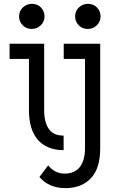

<svg xmlns="http://www.w3.org/2000/svg" viewBox="-20 -762 626 987"><path d="M29.3 -537.1H207V-195.8Q207 -129.4 234.4 -94.7Q257.8 -64.9 307.1 -64.9V9.8Q220.2 9.8 173.3 -44.9Q128.9 -96.7 128.9 -195.8V-459H29.3ZM143.6 -742.2Q172.4 -742.2 189.5 -724.6Q209 -704.6 209 -677.7Q209 -650.9 189.5 -631.8Q170.4 -613.3 143.6 -613.3Q115.7 -613.3 97.7 -630.9Q78.1 -649.9 78.1 -677.7Q78.1 -705.6 97.7 -723.9Q117.2 -742.2 143.6 -742.2ZM431.6 -742.2Q460.4 -742.2 477.5 -724.6Q497.1 -704.6 497.1 -677.7Q497.1 -650.9 477.5 -631.8Q458.5 -613.3 431.6 -613.3Q403.8 -613.3 385.7 -630.9Q366.2 -649.9 366.2 -677.7Q366.2 -705.6 385.7 -723.9Q405.3 -742.2 431.6 -742.2ZM182.6 147.9 227.5 88.4Q262.7 130.4 312 130.4Q359.4 130.4 386.2 101.6Q417 66.9 417 -0.5V-459H307.6V-537.1H495.1V-0.5Q495.1 100.6 450.7 150.4Q401.9 205.1 317.4 205.1Q231.4 205.1 182.6 147.9Z"/></svg>

Font: Consola Mono
Style: Book
Weight: 400
Monospace: yes
Version: Version 2.001